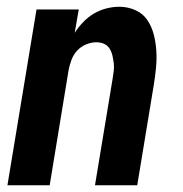

<svg xmlns="http://www.w3.org/2000/svg" viewBox="-20 -548 540 568"><path d="M2 0 88 -520H213L201 -451Q212 -468 226.5 -483Q241 -498 258 -508Q275 -518 294.5 -523Q314 -528 333 -528Q358 -528 380.5 -518Q403 -508 416 -488.5Q429 -469 435 -445.5Q441 -422 442.5 -397Q444 -372 441.5 -347Q439 -322 435 -297L386 0H261L313 -314Q315 -326 316.5 -338Q318 -350 316.5 -361.5Q315 -373 312.5 -384Q310 -395 304 -404.5Q298 -414 287.5 -418.5Q277 -423 265 -423Q250 -423 234.5 -416.5Q219 -410 208 -398Q197 -386 191.5 -371Q186 -356 183 -341L127 0Z"/></svg>

Font: Iosevka Curly Extrabold
Style: Italic
Weight: 800
Italic angle: -9°
Monospace: yes
Designer: Belleve Invis
Foundry: Belleve Invis
Version: Version 22.1.2; ttfautohint (v1.8.4)